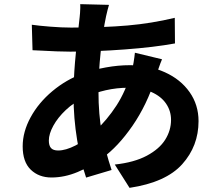

<svg xmlns="http://www.w3.org/2000/svg" viewBox="-20 -830 1040 916"><path d="M486 -752.2Q470.6 -678.6 460.2 -580.5Q449.8 -482.4 449.8 -394Q449.8 -282.6 466.2 -195.5Q482.6 -108.4 512.4 -19L390.8 17.2Q365.4 -56.4 348.1 -161.4Q330.8 -266.4 330.8 -371.8Q330.8 -449.2 337.8 -532.7Q344.8 -616.2 356.4 -715.6L360 -748.2L361.8 -767.2Q363.8 -797.8 362.8 -810.2L500 -806.8Q494 -787.8 486 -752.2ZM813.8 -745 814.8 -622.8Q716 -604.6 575.2 -594.1Q434.4 -583.6 315 -583.6Q283.8 -583.6 249.9 -585Q216 -586.4 182.6 -588.2L135.2 -590.4L131.8 -712Q164.6 -707.2 219.8 -702.8Q275 -698.4 319 -698.4Q474.4 -698.4 588.8 -708.4Q703.2 -718.4 813.8 -745ZM721.8 -457.8Q681 -329.8 612.2 -230Q543.4 -130.2 468.2 -76Q412.8 -35.4 350.3 -9.3Q287.8 16.8 225.6 16.8Q165.4 16.8 126.8 -20.4Q88.2 -57.6 88.2 -131.8Q88.2 -201 126.1 -270.5Q164 -340 230 -395.2Q296 -450.4 375.4 -479.4Q426 -497.6 484.9 -508.3Q543.8 -519 600 -519Q692 -519 766.8 -485.2Q841.6 -451.4 884.4 -390.7Q927.2 -330 927.2 -252Q927.2 -133.4 849.3 -46.6Q771.4 40.2 598 66.2L527.6 -45Q620.4 -55 680.5 -87.2Q740.6 -119.4 768.3 -163.8Q796 -208.2 796 -258.2Q796 -300.8 772.3 -335.6Q748.6 -370.4 702.4 -390.9Q656.2 -411.4 591.6 -411.4Q483.4 -411.4 379.8 -363.6Q332 -341 294 -305.2Q256 -269.4 234.5 -230.3Q213 -191.2 213 -159.6Q213 -135.4 223.4 -123.7Q233.8 -112 257.4 -112Q293.4 -112 340.3 -136Q387.2 -160 432 -202.6Q491 -257.8 535.4 -326.1Q579.8 -394.4 607.4 -488.6Q612.8 -504.2 617.3 -531.8Q621.8 -559.4 623.6 -578.4L753 -547.2Q745 -528.6 736.5 -503.5Q728 -478.4 721.8 -457.8Z"/></svg>

Font: 寒蝉端黑体 Light
Style: Regular
Weight: 300
Designer: ChillDuanSans {Warren2060}; 
Source Han Sans {Ryoko NISHIZUKA 西塚涼子 (kana, bopomofo & ideographs); Paul D. Hunt (Latin, G
Foundry: ChillType&Adobe
Version: Version 1.300;Glyphs 3.3 (3306)